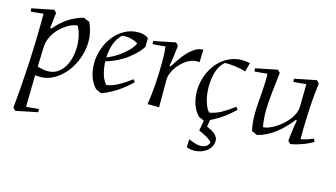

<svg xmlns="http://www.w3.org/2000/svg" viewBox="-81 -713 2193 1255"><g transform="rotate(15 1015.5 -86.0)"><path d="M61 249Q66.9 185.1 72.5 114.5Q78.1 43.9 82.5 -35.2Q86.9 -114.3 89.6 -203.6Q92.3 -293 92.3 -395Q78.1 -393.1 63 -391.6Q50.3 -390.1 35.2 -389.2Q20 -388.2 7.3 -387.2L5.4 -408.2L153.3 -438L170.4 -420.9Q168.9 -410.6 167.7 -400.4Q166.5 -390.1 165 -377.9Q163.6 -365.7 161.9 -350.6Q160.2 -335.4 158.2 -315.9L166 -314Q187.5 -338.9 208.7 -358.4Q230 -377.9 252.7 -392.8Q275.4 -407.7 300.3 -418.9Q325.2 -430.2 353 -438L395 -420.9Q409.2 -390.6 416.3 -358.6Q423.3 -326.7 423.3 -294.9Q423.3 -255.9 414.1 -218.3Q404.8 -180.7 388.4 -146.7Q372.1 -112.8 349.4 -84.2Q326.7 -55.7 299.6 -34.7Q272.5 -13.7 242.2 -2Q211.9 9.8 180.2 9.8Q168.9 9.8 159.9 9.3Q150.9 8.8 143.1 7.8L139.2 223.1Q153.3 221.7 168.5 219.7Q181.2 218.3 196 217Q210.9 215.8 224.1 214.8L226.1 235.8L78.1 266.1ZM145 -50.8Q160.2 -46.4 179.2 -42.7Q198.2 -39.1 215.3 -39.1Q251 -39.1 278.1 -56.4Q305.2 -73.7 323.2 -102.3Q341.3 -130.9 350.3 -167.7Q359.4 -204.6 359.4 -243.2Q359.4 -279.3 351.6 -314Q343.8 -348.6 328.1 -377.9Q314 -377.9 295.4 -371.3Q276.9 -364.7 257.3 -352.5Q237.8 -340.3 218.8 -323.2Q199.7 -306.2 184.8 -284.4Q169.9 -262.7 160.2 -237.3Q150.4 -211.9 149.4 -183.1Z M791.5 -357.9Q770.5 -325.7 737.8 -295.9Q723.6 -283.2 706.1 -269.5Q688.5 -255.9 666.5 -243.2Q644.5 -230.5 618.7 -219Q592.8 -207.5 562.5 -198.7Q564 -156.2 574.7 -116.9Q585.4 -77.6 608.4 -50.8Q649.9 -57.1 688.5 -78.6Q727.1 -100.1 771.5 -133.8L784.2 -116.2Q771 -104 752.4 -87.6Q733.9 -71.3 709.5 -53.7Q685.1 -36.1 655 -19.5Q625 -2.9 589.4 9.8L552.2 -6.8Q521.5 -39.1 508.3 -80.8Q495.1 -122.6 495.1 -167Q495.1 -216.8 511.7 -265.4Q528.3 -314 558.3 -352.3Q588.4 -390.6 630.4 -414.3Q672.4 -438 723.1 -438Q731 -438 740 -437.3Q749 -436.5 758.1 -434.1Q767.1 -431.6 776.1 -427.5Q785.2 -423.3 792.5 -416ZM734.4 -366.2Q712.4 -379.4 689.7 -385Q667 -390.6 642.1 -390.6Q638.7 -390.6 635.5 -390.6Q632.3 -390.6 628.4 -390.1Q612.8 -378.4 600.8 -360.6Q588.9 -342.8 580.6 -321Q572.3 -299.3 567.6 -274.7Q563 -250 562.5 -224.6Q615.2 -247.6 648.7 -272.5Q682.1 -297.4 701.2 -318.4Q723.6 -342.8 734.4 -366.2Z M1159.2 -352.1Q1150.9 -354 1140.6 -354Q1120.6 -354 1101.1 -346.2Q1081.5 -338.4 1063.7 -325.2Q1045.9 -312 1030.5 -295.2Q1015.1 -278.3 1003.9 -259.8Q992.7 -241.2 986.3 -222.9Q980 -204.6 980 -189V0H901.9Q912.6 -67.9 917.7 -139.2Q922.9 -210.4 922.9 -285.2Q922.9 -311.5 922.4 -329.3Q921.9 -347.2 921.1 -359.6Q920.4 -372.1 919.2 -380.1Q918 -388.2 917 -395Q902.8 -393.1 887.7 -391.6Q875 -390.1 859.9 -389.2Q844.7 -388.2 832 -387.2L830.1 -408.2L978 -438L994.1 -420.9Q994.1 -417 993.2 -406.2Q992.2 -395.5 990.5 -381.3Q988.8 -367.2 986.8 -351.3Q984.9 -335.4 982.7 -321Q980.5 -306.6 978.5 -295.2Q976.6 -283.7 975.1 -278.8L982.9 -276.9Q999 -301.8 1018.1 -329.8Q1037.1 -357.9 1059.6 -382.1Q1082 -406.2 1107.7 -422.1Q1133.3 -438 1162.1 -438Z M1394 118.2Q1394 139.2 1384 156.7Q1374 174.3 1357.2 187.3Q1340.3 200.2 1318.4 207.5Q1296.4 214.8 1272.9 214.8Q1246.6 214.8 1222.7 206.1L1224.6 150.9Q1241.2 158.7 1263.4 166.3Q1285.6 173.8 1306.6 173.8Q1324.7 173.8 1340.1 166Q1355.5 158.2 1363.8 136.2Q1350.1 117.7 1325.4 104.5Q1300.8 91.3 1272.9 79.1L1284.7 9.3L1248 -6.8Q1217.8 -39.1 1204.3 -80.8Q1190.9 -122.6 1190.9 -167Q1190.9 -199.7 1198.2 -232.7Q1205.6 -265.6 1219.7 -295.9Q1233.9 -326.2 1254.4 -352.1Q1274.9 -377.9 1301 -397Q1327.1 -416 1358.4 -427Q1389.6 -438 1425.3 -438Q1450.2 -438 1479 -432.1L1462.9 -372.1Q1438.5 -378.9 1418.7 -382.8Q1398.9 -386.7 1382.1 -388.4Q1365.2 -390.1 1350.3 -390.6Q1335.4 -391.1 1321.3 -391.1Q1304.7 -378.4 1292.7 -359.6Q1280.8 -340.8 1273.2 -317.6Q1265.6 -294.4 1262 -268.1Q1258.3 -241.7 1258.3 -214.8Q1258.3 -191.4 1261 -168.5Q1263.7 -145.5 1269.3 -124.3Q1274.9 -103 1283.4 -84.2Q1292 -65.4 1304.2 -50.8Q1345.7 -57.1 1384.3 -78.6Q1422.9 -100.1 1467.3 -133.8L1480 -116.2Q1466.8 -104 1448.2 -87.6Q1429.7 -71.3 1405.3 -53.7Q1380.9 -36.1 1350.6 -19.5Q1337.4 -12.2 1323.2 -5.4L1315.9 41Q1331.1 47.4 1345.2 54.9Q1359.4 62.5 1370.4 71.8Q1381.3 81.1 1387.7 92.5Q1394 104 1394 118.2Z M1864.3 -150.9Q1842.3 -122.1 1816.9 -96.2Q1791.5 -70.3 1763.7 -49.1Q1735.8 -27.8 1705.8 -12.7Q1675.8 2.4 1644.5 9.8L1607.4 -6.8Q1600.6 -32.7 1597.9 -60.8Q1595.2 -88.9 1595.2 -118.2Q1595.2 -159.7 1599.1 -202.1Q1603 -244.6 1605.5 -287.1Q1606.9 -313.5 1607.7 -330.8Q1608.4 -348.1 1608.4 -359.9Q1608.4 -372.1 1607.9 -380.1Q1607.4 -388.2 1606.4 -395Q1592.3 -393.1 1577.1 -391.6Q1564.5 -390.1 1549.3 -389.2Q1534.2 -388.2 1521.5 -387.2L1519.5 -408.2L1667.5 -438L1683.6 -420.9Q1680.7 -389.2 1676.5 -355.5Q1672.4 -321.8 1668.7 -287.4Q1665 -252.9 1662.6 -218.8Q1660.2 -184.6 1660.2 -151.9Q1660.2 -125 1662.6 -99.1Q1665 -73.2 1669.4 -49.8Q1685.5 -49.8 1706.5 -57.6Q1727.5 -65.4 1749.5 -78.9Q1771.5 -92.3 1792.7 -110.6Q1814 -128.9 1830.6 -149.9Q1847.2 -170.9 1857.4 -193.6Q1867.7 -216.3 1868.2 -238.8L1870.6 -395Q1856 -393.1 1840.8 -391.6Q1828.1 -390.1 1813.2 -389.2Q1798.3 -388.2 1785.2 -387.2L1783.2 -408.2L1931.2 -438L1948.2 -420.9Q1942.9 -378.9 1939.5 -342.3Q1936 -305.7 1933.8 -272Q1931.6 -238.3 1930.4 -206.5Q1929.2 -174.8 1928.2 -143.1Q1927.2 -124.5 1927.2 -104.7Q1927.2 -85 1927.2 -66.9V-38.1Q1943.8 -40.5 1965.3 -46.9Q1986.8 -53.2 2010.3 -64L2020.5 -44.9Q2005.4 -34.7 1983.4 -24.7Q1961.4 -14.6 1939.2 -7.1Q1917 0.5 1897.9 5.1Q1878.9 9.8 1869.6 9.8L1852.5 -6.8Q1856.4 -38.6 1860.6 -75.4Q1864.7 -112.3 1872.6 -148.9Z"/></g></svg>

Font: Simonetta
Style: Italic
Weight: 400
Italic angle: -2°
Designer: Gayaneh Bagdasaryan
Foundry: BrownFox
Version: Version 1.001